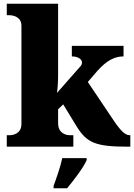

<svg xmlns="http://www.w3.org/2000/svg" viewBox="-20 -780 714 1021"><path d="M16 0H370V-61H351C334 -61 289 -69 289 -125V-199L316 -225L388 -107C442 -20 490 0 659 0H673V-61H669C644 -61 617 -90 580 -146L447 -344L496 -401C548 -460 591 -480 637 -480V-536H362V-480C395 -480 416 -465 416 -448C416 -445 416 -438 410 -430L283 -286C286 -304 289 -345 289 -379V-760H16V-699H31C47 -699 94 -692 94 -643V-121C94 -68 48 -61 31 -61H16ZM265 208V221H337C373 177 423 113 441 71V61H311C303 102 279 171 265 208Z"/></svg>

Font: Noto Serif Gurmukhi Black
Style: Regular
Weight: 900
Designer: Vaibhav Singh and the Monotype Design Team
Foundry: Monotype Imaging Inc.
Version: Version 2.004